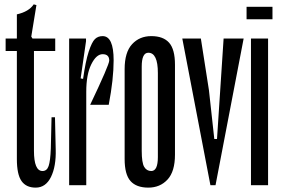

<svg xmlns="http://www.w3.org/2000/svg" viewBox="-20 -842 1278 873"><path d="M231.1 -610H134.4V-156.7Q134.4 -64.4 173.3 -64.4Q193.3 -64.4 201.1 -87.2Q208.9 -110 211.1 -166.7L214.4 -308.9H230L233.3 -163.3Q235.6 -85.6 211.7 -37.2Q187.8 11.1 142.2 11.1Q98.9 11.1 77.8 -18.9Q56.7 -48.9 56.7 -118.9V-610H5.6V-666.7H56.7V-776.7Q111.1 -788.9 133.3 -822.2L145.6 -818.9L122.2 -675.6L127.8 -666.7H231.1Z M446.7 -595.6Q417.8 -595.6 395 -549.4Q372.2 -503.3 372.2 -424.4V0H294.4V-666.7H371.1V-654.4L346.7 -485.6L357.8 -483.3Q368.9 -563.3 383.3 -607.2Q397.8 -651.1 411.7 -664.4Q425.6 -677.8 446.7 -677.8Q496.7 -677.8 496.7 -567.8Q496.7 -482.2 474.4 -365.6H390Q476.7 -547.8 476.7 -566.7Q476.7 -595.6 446.7 -595.6Z M654.4 -602.2Q624.4 -602.2 624.4 -538.9V-156.7Q624.4 -102.2 635.6 -83.3Q646.7 -64.4 667.8 -64.4Q697.8 -64.4 697.8 -127.8V-510Q697.8 -602.2 654.4 -602.2ZM654.4 11.1Q600 11.1 573.3 -18.9Q546.7 -48.9 546.7 -118.9V-527.8Q546.7 -604.4 580.6 -641.1Q614.4 -677.8 667.8 -677.8Q722.2 -677.8 748.9 -647.8Q775.6 -617.8 775.6 -547.8V-138.9Q775.6 -62.2 741.7 -25.6Q707.8 11.1 654.4 11.1Z M808.9 -666.7H893.3L930 -432.2L954.4 -210H966.7L960 0H936.7ZM966.7 -210 996.7 -666.7H1087.8L960 0H936.7Z M1101.1 -811.1V-754.4H1218.9V-811.1ZM1121.1 -666.7H1198.9V0H1121.1Z"/></svg>

Font: Le Murmure
Style: Regular
Weight: 600
Width: 2
Designer: Jeremy Landes, Alexander Slobzheninov (Cyrillic)
Foundry: Velvetyne Type Foundry
Version: Version 1.0